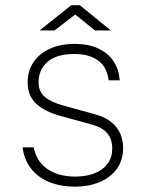

<svg xmlns="http://www.w3.org/2000/svg" viewBox="-20 -692 553 722"><path d="M65 -138H106.5Q117 -85 158.2 -56.5Q199.5 -28 263 -28Q304.5 -28 336 -40.5Q367.5 -53 384.8 -76.8Q402 -100.5 402 -133Q402 -168.5 383.8 -190.2Q365.5 -212 329 -222.5L206 -256.5Q146.5 -273 115.2 -302.8Q84 -332.5 84 -382Q84 -425.5 106 -458.2Q128 -491 168 -509Q208 -527 261 -527Q311.5 -527 348.8 -510Q386 -493 406.8 -462Q427.5 -431 430 -390H388.5Q382.5 -440.5 348.5 -464.8Q314.5 -489 261 -489Q191.5 -489 158.2 -459Q125 -429 125 -382Q125 -348.5 148 -328.2Q171 -308 217 -295.5L340 -261.5Q376 -251.5 399 -232.5Q422 -213.5 432.5 -188.8Q443 -164 443 -135Q443 -89 418.8 -56.2Q394.5 -23.5 353.5 -6.8Q312.5 10 263 10Q208.5 10 165.8 -7.2Q123 -24.5 96.8 -58Q70.5 -91.5 65 -138ZM263 -637.5 185 -577.5H129L248 -672.5H280L397 -577.5H337Z"/></svg>

Font: Public Sans VF
Style: Regular
Weight: 400
Designer: Pablo Impallari, Rodrigo Fuenzalida (Modified by Dan O. Williams and USWDS)
Version: Version 1.003